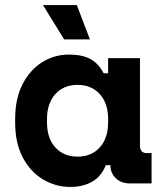

<svg xmlns="http://www.w3.org/2000/svg" viewBox="-20 -726 652 760"><path d="M259 14Q200 14 150 -16Q100 -46 70 -103Q40 -160 40 -240V-256Q40 -335 69 -392Q98 -449 146.5 -479.5Q195 -510 253 -510Q306 -510 338.5 -492Q371 -474 390 -436H408V-496H534V-150Q534 -120 561 -120H580V0H494Q460 0 438.5 -20.5Q417 -41 417 -72H399Q380 -26 343.5 -6Q307 14 259 14ZM287 -106Q342 -106 375 -142.5Q408 -179 408 -242V-254Q408 -317 375 -353.5Q342 -390 287 -390Q232 -390 199 -353.5Q166 -317 166 -254V-242Q166 -179 199 -142.5Q232 -106 287 -106ZM234 -570 150 -706H284L336 -570Z"/></svg>

Font: Space Mono
Style: Bold
Weight: 700
Monospace: yes
Designer: Colophon Foundry + Benjamin Critton
Foundry: Colophon Foundry & Benjamin Critton
Version: Version 1.003; ttfautohint (v1.8.4.7-5d5b)